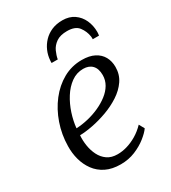

<svg xmlns="http://www.w3.org/2000/svg" viewBox="-194 -887 885 996"><g transform="rotate(-30 249.0 -389.5)"><path d="M431.5 -90Q417.5 -70 388 -46.5Q358.5 -23 318.5 -6.5Q278.5 10 231.5 10Q180 10 143.2 -8.2Q106.5 -26.5 83.5 -58Q60.5 -89.5 50 -128.5Q39.5 -167.5 40.5 -209Q41.5 -278 63.5 -341.2Q85.5 -404.5 123.8 -453.8Q162 -503 213.2 -531.8Q264.5 -560.5 325 -560.5Q370.5 -560.5 400.2 -545Q430 -529.5 444.8 -502.8Q459.5 -476 459.5 -442Q459.5 -397 435.8 -362.2Q412 -327.5 373.2 -302.2Q334.5 -277 289.2 -260.5Q244 -244 200 -235.5Q156 -227 123 -226.5Q120.5 -196.5 125.5 -164.5Q130.5 -132.5 144.2 -105Q158 -77.5 182.2 -60.5Q206.5 -43.5 243.5 -43.5Q271 -43.5 300.2 -52Q329.5 -60.5 358.8 -77.8Q388 -95 414 -122ZM308.5 -517Q269 -517 236.8 -493.8Q204.5 -470.5 181 -433.2Q157.5 -396 143.2 -352.2Q129 -308.5 125 -267Q159.5 -268.5 195.5 -277Q231.5 -285.5 264.8 -300.5Q298 -315.5 324.2 -335.8Q350.5 -356 365.8 -382Q381 -408 381 -438.5Q381 -477 361.8 -497Q342.5 -517 308.5 -517ZM182.5 -625Q182.5 -629 182.5 -633Q182.5 -637 183 -640.5Q185 -669.5 196.5 -696Q208 -722.5 228 -743.5Q248 -764.5 276.2 -776.8Q304.5 -789 341 -789Q382 -789 410.5 -769.2Q439 -749.5 453.8 -717Q468.5 -684.5 468.5 -645.5Q468.5 -641 467.8 -634.8Q467 -628.5 466.5 -625H429Q429 -628.5 429.2 -632.5Q429.5 -636.5 428.5 -642Q423.5 -675 403.2 -701.8Q383 -728.5 334 -728.5Q293 -728.5 269 -711.8Q245 -695 234 -670.8Q223 -646.5 219.5 -625Z"/></g></svg>

Font: Merriweather 36pt Light
Style: Italic
Weight: 300
Italic angle: -7.8°
Version: Version 2.101